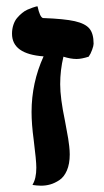

<svg xmlns="http://www.w3.org/2000/svg" viewBox="-20 -587 329 609"><path d="M95.2 -55.2Q95.2 -77.6 86.9 -143.1Q80.1 -193.4 80.1 -231.9Q80.1 -324.2 118.2 -408.2Q18.1 -415.5 18.1 -480Q18.1 -495.1 22.5 -508.3Q26.9 -521.5 34.2 -530Q41.5 -538.6 50 -545.7Q58.6 -552.7 67.1 -556.4Q75.7 -560.1 83 -562.7Q90.3 -565.4 94.7 -566.4L99.1 -566.9Q106.4 -532.7 116.2 -529.8Q184.1 -527.3 217.3 -519.8Q250.5 -512.2 263.7 -496.3Q276.9 -480.5 276.9 -448.2Q276.9 -441.9 272.2 -429Q267.6 -416 261.2 -407.2Q238.3 -399.9 223.1 -399.9Q204.1 -399.9 181.2 -407.2Q170.9 -364.7 170.9 -319.8Q170.9 -275.9 186 -204.1Q187 -198.2 190.9 -177.2Q194.8 -156.2 196.3 -147.5Q197.8 -138.7 199.5 -123.8Q201.2 -108.9 201.2 -97.2Q201.2 -66.9 192.1 -46.1Q183.1 -25.4 168.2 -15.6Q153.3 -5.9 139.4 -2Q125.5 2 109.9 2Q102.5 2 95.9 1.2Q89.4 0.5 85.9 0L83 -1Q95.2 -20 95.2 -55.2Z"/></svg>

Font: Common Serif
Style: Bold
Weight: 700
Designer: Philipp H. Poll, Khaled Hosny
Foundry: Stefan Peev, Context Ltd.
Version: Version 1.026